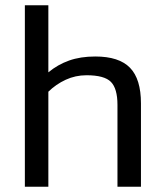

<svg xmlns="http://www.w3.org/2000/svg" viewBox="-20 -709 625 729"><path d="M163.6 0V-360.8Q192.6 -389.2 229.5 -406.2Q266.5 -423.3 308.4 -423.3Q376.4 -423.3 401.2 -398Q426 -372.7 426 -310.7V0H515.2V-316.6Q515.2 -409 473.6 -451.7Q432 -494.5 341.9 -494.5Q285.4 -494.5 242.2 -479.1Q199 -463.7 163.6 -434.3V-688.9H74.4V0Z"/></svg>

Font: Arad
Style: Regular
Weight: 400
Designer: Mohammad Darvishi
Version: Version 1.010;September 21, 2024;FontCreator 15.0.0.2992 64-